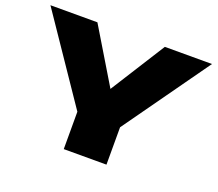

<svg xmlns="http://www.w3.org/2000/svg" viewBox="-116 -652 1150 1014"><g transform="rotate(20 459.0 -145.0)"><path d="M913 -490 571 -10V200H331V-10L5 -490H269L454 -183L648 -490Z"/></g></svg>

Font: Syne ExtraBold
Style: Regular
Weight: 800
Designer: Lucas Descroix
Foundry: Bonjour Monde
Version: Version 2.200; ttfautohint (v1.8.4)